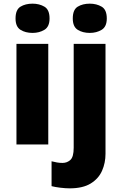

<svg xmlns="http://www.w3.org/2000/svg" viewBox="-20 -790 667 1050"><path d="M244 -550V0H70V-550ZM158 -770Q195 -770 223 -753.5Q251 -737 251 -689Q251 -644 223 -627Q195 -610 158 -610Q119 -610 92 -627Q65 -644 65 -689Q65 -737 92 -753.5Q119 -770 158 -770ZM361 240Q338 240 309.5 236.5Q281 233 262 228V92Q278 96 292 98.5Q306 101 322 101Q347 101 365 84.5Q383 68 383 18V-550H557V51Q557 101 538 144Q519 187 476 213.5Q433 240 361 240ZM378 -689Q378 -737 405 -753.5Q432 -770 471 -770Q508 -770 536 -753.5Q564 -737 564 -689Q564 -644 536 -627Q508 -610 471 -610Q432 -610 405 -627Q378 -644 378 -689Z"/></svg>

Font: Noto Sans Oriya ExtraBold
Style: Regular
Weight: 800
Version: Version 2.003